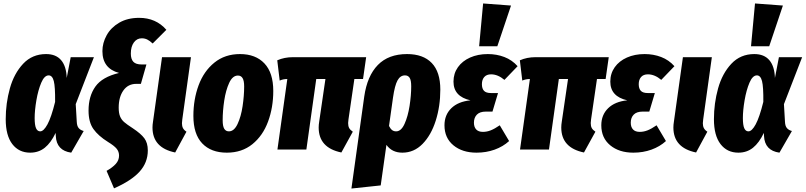

<svg xmlns="http://www.w3.org/2000/svg" viewBox="-20 -863 4649 1108"><path d="M365 -413 388 -533H522L417 -262L423 -160Q424 -136 434 -124Q444 -112 463 -107L391 18Q306 6 302 -78L301 -96Q274 -39 238.5 -10.5Q203 18 154 18Q89 18 51 -31.5Q13 -81 13 -175Q13 -267 37 -353Q61 -439 113.5 -495Q166 -551 246 -551Q303 -551 333 -515.5Q363 -480 365 -413ZM180 -182Q180 -141 188 -123Q196 -105 212 -105Q232 -105 254 -145.5Q276 -186 298 -275Q299 -362 290.5 -395Q282 -428 261 -428Q236 -428 218 -385.5Q200 -343 190 -284.5Q180 -226 180 -182Z M595 123Q629 104 648 83Q667 62 667 35Q667 12 653 -5Q639 -22 603 -44Q547 -79 519 -118.5Q491 -158 491 -225Q491 -308 530.5 -363.5Q570 -419 667 -442Q571 -468 571 -568Q571 -615 595.5 -659.5Q620 -704 668 -732Q716 -760 783 -760Q880 -760 940 -691L861 -612Q844 -628 829.5 -635Q815 -642 798 -642Q770 -642 752.5 -618Q735 -594 735 -554Q735 -522 749.5 -506.5Q764 -491 797 -491H825L793 -379H766Q719 -379 692 -341Q665 -303 665 -242Q665 -210 673 -191Q681 -172 696.5 -158.5Q712 -145 746 -123Q793 -92 813 -65Q833 -38 833 5Q833 75 785.5 127.5Q738 180 638 224Z M1032 -174Q1030 -158 1030 -152Q1030 -135 1036 -123.5Q1042 -112 1056 -103L991 17Q860 -10 860 -127Q860 -143 863 -161L915 -533H1082Z M1096 -194Q1096 -289 1126 -370.5Q1156 -452 1217 -501.5Q1278 -551 1365 -551Q1455 -551 1506 -497Q1557 -443 1557 -338Q1557 -243 1527 -161.5Q1497 -80 1436.5 -31Q1376 18 1289 18Q1198 18 1147 -35.5Q1096 -89 1096 -194ZM1389 -364Q1389 -397 1380 -412Q1371 -427 1353 -427Q1322 -427 1302.5 -384.5Q1283 -342 1274 -282.5Q1265 -223 1265 -169Q1265 -135 1274 -120Q1283 -105 1301 -105Q1331 -105 1351 -147.5Q1371 -190 1380 -250.5Q1389 -311 1389 -364Z M1991 -174Q1989 -158 1989 -153Q1989 -135 1995 -124Q2001 -113 2016 -103L1950 17Q1819 -10 1819 -127Q1819 -143 1822 -161L1858 -407H1805L1748 0H1581L1638 -407H1637Q1614 -407 1594 -398L1580 -515Q1621 -533 1670 -533H2093L2075 -407H2025Z M2521 -346Q2521 -250 2494.5 -166.5Q2468 -83 2418.5 -32.5Q2369 18 2302 18Q2242 18 2210 -27L2177 207L2008 225L2082 -306Q2099 -425 2160.5 -488Q2222 -551 2329 -551Q2422 -551 2471.5 -499.5Q2521 -448 2521 -346ZM2353 -365Q2353 -400 2344 -414Q2335 -428 2317 -428Q2290 -428 2274 -399Q2258 -370 2248 -300L2225 -136Q2233 -120 2242.5 -112.5Q2252 -105 2266 -105Q2295 -105 2314.5 -148Q2334 -191 2343.5 -251.5Q2353 -312 2353 -365Z M2545 -140Q2545 -200 2584.5 -238.5Q2624 -277 2695 -284Q2597 -306 2597 -392Q2597 -439 2622.5 -475Q2648 -511 2693 -531Q2738 -551 2795 -551Q2846 -551 2890.5 -534Q2935 -517 2967 -481L2891 -402Q2853 -434 2814 -434Q2788 -434 2774.5 -418.5Q2761 -403 2761 -377Q2761 -352 2773 -339Q2785 -326 2814 -326H2854L2822 -219H2784Q2749 -219 2732 -201.5Q2715 -184 2715 -155Q2715 -130 2728 -116Q2741 -102 2767 -102Q2790 -102 2812.5 -111Q2835 -120 2864 -140L2918 -49Q2883 -17 2834.5 0.5Q2786 18 2730 18Q2648 18 2596.5 -24.5Q2545 -67 2545 -140ZM2768 -843 2929 -831 2850 -596H2745Z M3391 -174Q3389 -158 3389 -153Q3389 -135 3395 -124Q3401 -113 3416 -103L3350 17Q3219 -10 3219 -127Q3219 -143 3222 -161L3258 -407H3205L3148 0H2981L3038 -407H3037Q3014 -407 2994 -398L2980 -515Q3021 -533 3070 -533H3493L3475 -407H3425Z M3450 -140Q3450 -200 3489.5 -238.5Q3529 -277 3600 -284Q3502 -306 3502 -392Q3502 -439 3527.5 -475Q3553 -511 3598 -531Q3643 -551 3700 -551Q3751 -551 3795.5 -534Q3840 -517 3872 -481L3796 -402Q3758 -434 3719 -434Q3693 -434 3679.5 -418.5Q3666 -403 3666 -377Q3666 -352 3678 -339Q3690 -326 3719 -326H3759L3727 -219H3689Q3654 -219 3637 -201.5Q3620 -184 3620 -155Q3620 -130 3633 -116Q3646 -102 3672 -102Q3695 -102 3717.5 -111Q3740 -120 3769 -140L3823 -49Q3788 -17 3739.5 0.5Q3691 18 3635 18Q3553 18 3501.5 -24.5Q3450 -67 3450 -140Z M4038 -174Q4036 -158 4036 -152Q4036 -135 4042 -123.5Q4048 -112 4062 -103L3997 17Q3866 -10 3866 -127Q3866 -143 3869 -161L3921 -533H4088Z M4452 -413 4475 -533H4609L4504 -262L4510 -160Q4511 -136 4521 -124Q4531 -112 4550 -107L4478 18Q4393 6 4389 -78L4388 -96Q4361 -39 4325.5 -10.5Q4290 18 4241 18Q4176 18 4138 -31.5Q4100 -81 4100 -175Q4100 -267 4124 -353Q4148 -439 4200.5 -495Q4253 -551 4333 -551Q4390 -551 4420 -515.5Q4450 -480 4452 -413ZM4267 -182Q4267 -141 4275 -123Q4283 -105 4299 -105Q4319 -105 4341 -145.5Q4363 -186 4385 -275Q4386 -362 4377.5 -395Q4369 -428 4348 -428Q4323 -428 4305 -385.5Q4287 -343 4277 -284.5Q4267 -226 4267 -182ZM4337 -843 4498 -831 4419 -596H4314Z"/></svg>

Font: Fira Sans Extra Condensed ExtraBold
Style: Italic
Weight: 800
Width: 3
Italic angle: -8°
Designer: Carrois Corporate & Edenspiekermann AG
Foundry: Carrois Corporate GbR & Edenspiekermann AG
Version: Version 4.203